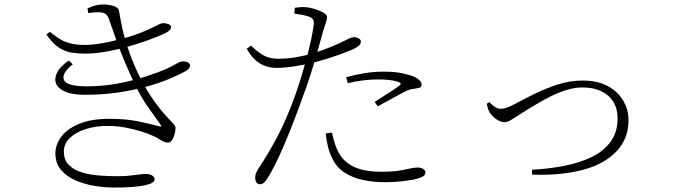

<svg xmlns="http://www.w3.org/2000/svg" viewBox="-20 -802 3040 863"><path d="M493 41Q451 41 405 33.5Q359 26 319 8.5Q279 -9 254 -38.5Q229 -68 229 -113Q229 -152 255.5 -187.5Q282 -223 336 -245.5Q390 -268 472 -268Q546 -268 601 -256.5Q656 -245 693 -235Q704 -232 704.5 -234.5Q705 -237 700 -244Q685 -266 649 -315.5Q613 -365 580 -436Q561 -476 542.5 -520Q524 -564 506 -613Q488 -662 470 -715Q465 -731 455 -739Q445 -747 422 -747Q409 -747 398.5 -746Q388 -745 377 -743L373 -764Q394 -774 410 -778Q426 -782 445 -782Q466 -782 489 -775.5Q512 -769 515 -752Q519 -731 523 -708.5Q527 -686 532.5 -662.5Q538 -639 545 -615Q552 -594 561.5 -566.5Q571 -539 584.5 -507.5Q598 -476 615 -443Q648 -382 676 -343.5Q704 -305 725 -282.5Q746 -260 757.5 -247.5Q769 -235 769 -227Q769 -216 765 -200Q761 -184 753.5 -172.5Q746 -161 735 -161Q725 -161 715.5 -165.5Q706 -170 694.5 -177.5Q683 -185 666 -192Q647 -201 615.5 -211Q584 -221 544.5 -228.5Q505 -236 463 -236Q409 -236 364.5 -221.5Q320 -207 293.5 -181.5Q267 -156 267 -121Q267 -83 289.5 -60.5Q312 -38 348.5 -27Q385 -16 426.5 -13Q468 -10 506 -10Q532 -10 551 -11.5Q570 -13 584.5 -15Q599 -17 611.5 -18.5Q624 -20 636 -20Q655 -20 665 -12.5Q675 -5 675 4Q675 12 665.5 18.5Q656 25 635 30Q614 35 579 38Q544 41 493 41ZM359 -376Q306 -376 274 -389.5Q242 -403 232.5 -425.5Q223 -448 236.5 -475.5Q250 -503 289 -530L307 -513Q255 -471 267.5 -442.5Q280 -414 370 -414Q442 -414 509 -426.5Q576 -439 633.5 -457.5Q691 -476 731 -494Q755 -505 766.5 -512Q778 -519 785.5 -522.5Q793 -526 802 -526Q812 -526 819 -524Q826 -522 830 -518Q834 -514 834 -508Q834 -501 830 -495Q826 -489 814 -482Q787 -467 743.5 -448.5Q700 -430 641.5 -413.5Q583 -397 512 -386.5Q441 -376 359 -376ZM362 -561Q333 -561 304 -565Q275 -569 246 -587Q217 -605 189 -647L204 -659Q227 -640 248 -627Q269 -614 296 -607Q323 -600 364 -600Q384 -600 411.5 -603.5Q439 -607 469 -613.5Q499 -620 526 -627Q588 -644 625.5 -660Q663 -676 683.5 -687Q704 -698 713 -698Q721 -698 729 -696Q737 -694 743 -690.5Q749 -687 749 -680Q749 -674 744.5 -668.5Q740 -663 730 -657Q719 -650 680.5 -634.5Q642 -619 587.5 -602Q533 -585 473.5 -573Q414 -561 362 -561Z M1146 26Q1138 26 1132.5 17.5Q1127 9 1127 -2Q1127 -9 1128 -14.5Q1129 -20 1132 -26.5Q1135 -33 1140 -42Q1182 -104 1225 -184.5Q1268 -265 1307 -374Q1321 -414 1334.5 -458Q1348 -502 1359.5 -545.5Q1371 -589 1379 -626.5Q1387 -664 1390 -691Q1392 -707 1386.5 -715Q1381 -723 1367 -728Q1351 -733 1334 -736Q1317 -739 1303 -741L1305 -767Q1319 -769 1331.5 -770Q1344 -771 1361 -769Q1374 -768 1395 -761.5Q1416 -755 1433 -745.5Q1450 -736 1450 -725Q1450 -718 1447 -707.5Q1444 -697 1440 -685Q1436 -673 1432 -661Q1423 -628 1409 -578Q1395 -528 1377.5 -472Q1360 -416 1340 -364Q1321 -310 1300 -256Q1279 -202 1258 -152.5Q1237 -103 1217 -63Q1197 -23 1180 3Q1171 16 1164 21Q1157 26 1146 26ZM1710 17Q1660 17 1614 7.5Q1568 -2 1532 -24Q1496 -46 1476 -85Q1460 -116 1453.5 -145Q1447 -174 1444 -202L1472 -206Q1477 -183 1485 -157Q1493 -131 1507 -108Q1532 -68 1578 -49Q1624 -30 1690 -30Q1743 -30 1773.5 -35Q1804 -40 1822.5 -44.5Q1841 -49 1857 -49Q1866 -49 1874 -46.5Q1882 -44 1887 -39Q1892 -34 1892 -26Q1892 -13 1875.5 -6Q1859 1 1840 5Q1818 9 1784.5 13Q1751 17 1710 17ZM1222 -497Q1196 -497 1172 -505.5Q1148 -514 1127 -533Q1106 -552 1089 -583L1108 -597Q1137 -569 1164 -553.5Q1191 -538 1229 -538Q1274 -538 1315.5 -545.5Q1357 -553 1389 -563Q1437 -578 1475.5 -594.5Q1514 -611 1541 -625Q1551 -630 1558 -632.5Q1565 -635 1571 -635Q1578 -635 1585 -632.5Q1592 -630 1597 -626Q1602 -622 1602 -617Q1602 -606 1595.5 -599Q1589 -592 1572 -583Q1562 -578 1529.5 -565.5Q1497 -553 1455 -539.5Q1413 -526 1373 -517Q1342 -510 1301 -503.5Q1260 -497 1222 -497ZM1664 -344Q1682 -356 1705.5 -370.5Q1729 -385 1749 -398.5Q1769 -412 1776 -418Q1788 -428 1772 -433Q1753 -440 1729.5 -442.5Q1706 -445 1683 -445Q1646 -445 1610.5 -440.5Q1575 -436 1543 -428L1536 -455Q1571 -465 1615 -472.5Q1659 -480 1704 -480Q1754 -480 1788.5 -472.5Q1823 -465 1842 -457Q1857 -450 1866 -441Q1875 -432 1875 -421Q1875 -410 1865 -407.5Q1855 -405 1843 -403Q1829 -402 1817.5 -398Q1806 -394 1786 -383Q1767 -373 1735.5 -355.5Q1704 -338 1678 -324Z M2371 -39Q2447 -43 2516 -56.5Q2585 -70 2639 -96Q2693 -122 2724.5 -165Q2756 -208 2756 -270Q2756 -313 2737 -344Q2718 -375 2682.5 -392Q2647 -409 2598 -409Q2564 -409 2528 -398Q2492 -387 2458.5 -370.5Q2425 -354 2396 -336.5Q2367 -319 2345 -306Q2302 -279 2282.5 -266Q2263 -253 2246 -253Q2235 -253 2222 -259.5Q2209 -266 2198.5 -276Q2188 -286 2182 -295Q2176 -304 2173 -314.5Q2170 -325 2168 -336L2180 -343Q2192 -329 2205 -321Q2218 -313 2230 -313Q2242 -313 2255 -317Q2268 -321 2299 -337Q2334 -356 2382.5 -380Q2431 -404 2486.5 -422Q2542 -440 2598 -440Q2667 -440 2713 -414.5Q2759 -389 2782 -348.5Q2805 -308 2805 -262Q2805 -213 2787 -174.5Q2769 -136 2737 -108Q2705 -80 2664 -61Q2631 -46 2585.5 -35Q2540 -24 2486 -19.5Q2432 -15 2372 -17Z"/></svg>

Font: Noto Serif HK ExtraLight
Style: Regular
Weight: 200
Designer: Ryoko NISHIZUKA 西塚涼子 (kana & ideographs); Frank Grießhammer (Latin, Greek & Cyrillic); Wenlong ZHANG 张文龙 (bopomofo); San
Foundry: Adobe
Version: Version 2.002-H1;hotconv 1.1.0;makeotfexe 2.6.0